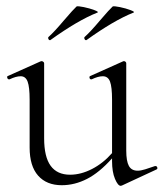

<svg xmlns="http://www.w3.org/2000/svg" viewBox="-20 -593 530 622"><path d="M484 -55Q488 -55 489.5 -50.5Q491 -46 487 -44L375 8L371 9Q362 9 352.5 -13.5Q343 -36 343 -71V-80Q302 -34 262 -13.5Q222 7 180 7Q131 7 103.5 -24Q76 -55 76 -115V-270Q76 -311 69.5 -328.5Q63 -346 47 -346Q32 -346 11 -336H9Q5 -336 3.5 -341Q2 -346 6 -347L111 -394L115 -395Q117 -395 120 -393Q123 -391 123 -388V-145Q123 -85 144 -56Q165 -27 207 -27Q242 -27 278 -45.5Q314 -64 343 -97V-270Q343 -311 336.5 -328.5Q330 -346 313 -346Q298 -346 277 -336H275Q271 -336 270 -341Q269 -346 273 -347L378 -394L381 -395Q384 -395 386.5 -393Q389 -391 389 -388V-105Q389 -71 397.5 -55.5Q406 -40 426 -40Q436 -40 450.5 -44.5Q465 -49 482 -55ZM141 -463Q138 -463 136.5 -467.5Q135 -472 138 -474Q156 -490 188 -528Q218 -563 228 -572Q232 -574 251.5 -570Q271 -566 286.5 -560Q302 -554 295 -552Q232 -527 143 -463ZM258 -463Q255 -463 253.5 -467.5Q252 -472 255 -474Q273 -490 305 -528Q335 -563 345 -572Q349 -574 368.5 -570Q388 -566 403.5 -560Q419 -554 412 -552Q349 -527 260 -463Z"/></svg>

Font: Cormorant Garamond Light
Style: Regular
Weight: 300
Designer: Christian Thalmann (Catharsis Fonts)
Version: Version 3.000